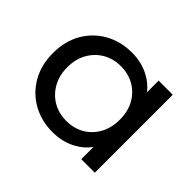

<svg xmlns="http://www.w3.org/2000/svg" viewBox="-119 -726 923 923"><g transform="rotate(45 342.0 -264.5)"><path d="M318 6Q241 6 180.5 -28Q120 -62 85 -123Q50 -184 50 -265Q50 -346 85 -406.5Q120 -467 180.5 -501Q241 -535 318 -535Q385 -535 439 -505Q476 -485 503 -451V-530H599V0H507V-83Q480 -46 441 -25Q387 6 318 6ZM326 -79Q377 -79 417 -102Q457 -125 480.5 -167Q504 -209 504 -265Q504 -322 480.5 -363.5Q457 -405 417 -428Q377 -451 326 -451Q275 -451 235 -428Q195 -405 171 -363.5Q147 -322 147 -265Q147 -209 171 -167Q195 -125 235 -102Q275 -79 326 -79Z"/></g></svg>

Font: Montserrat Z Med
Style: Regular
Weight: 500
Designer: Julieta Ulanovsky
Foundry: Julieta Ulanovsky
Version: Version 8.000